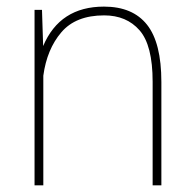

<svg xmlns="http://www.w3.org/2000/svg" viewBox="-20 -558 587 578"><path d="M293 -538.1Q379.4 -538.1 422.6 -483.6Q465.8 -429.2 465.8 -311V0H439.5V-312Q439.5 -421.9 400.1 -466.8Q360.8 -511.7 293.5 -511.7Q208 -511.7 164.6 -460.7Q121.1 -409.7 110.4 -330.1V0H84V-528.3H106.4L109.9 -419.4Q160.2 -538.1 293 -538.1Z"/></svg>

Font: Roboto-Thin
Style: Regular
Weight: 250
Designer: Google
Version: Version 1.100141; 2013; ttfautohint (v0.94.14-c901) -l 8 -r 